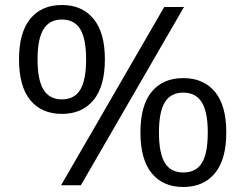

<svg xmlns="http://www.w3.org/2000/svg" viewBox="-20 -740 979 767"><path d="M56 -503Q56 -610 101 -665Q146 -720 227 -720Q308 -720 353.5 -665Q399 -610 399 -503Q399 -395 353.5 -340Q308 -285 227 -285Q146 -285 101 -340Q56 -395 56 -503ZM303 0H224L636 -712H715ZM324 -503Q324 -585 300.5 -623.5Q277 -662 227 -662Q178 -662 154 -623.5Q130 -585 130 -503Q130 -420 154 -381.5Q178 -343 227 -343Q277 -343 300.5 -381.5Q324 -420 324 -503ZM541 -211Q541 -319 586 -373.5Q631 -428 712 -428Q793 -428 838.5 -373.5Q884 -319 884 -211Q884 -103 838.5 -48Q793 7 712 7Q631 7 586 -48Q541 -103 541 -211ZM810 -211Q810 -293 786 -331.5Q762 -370 712 -370Q662 -370 638.5 -331.5Q615 -293 615 -211Q615 -128 638.5 -89.5Q662 -51 712 -51Q763 -51 786.5 -89Q810 -127 810 -211Z"/></svg>

Font: Muli
Style: Regular
Weight: 400
Designer: Vernon Adams
Foundry: Vernon Adams
Version: Version 2.000